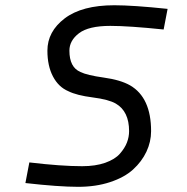

<svg xmlns="http://www.w3.org/2000/svg" viewBox="-20 -697 707 727"><path d="M276 10.4Q202.5 10.4 76.2 -3.9L91.1 -82Q211.6 -67.7 291 -67.7Q341.8 -67.7 378.6 -80.7Q415.4 -93.8 433.9 -114.9Q452.5 -136.1 460.6 -157.2Q468.8 -178.4 468.8 -200.5Q468.8 -275.4 418.6 -304.7Q391.9 -320.3 331.1 -328.1Q270.2 -335.9 238.9 -351.6Q201.8 -367.2 180.7 -407.2Q159.5 -447.3 159.5 -505.2Q159.5 -577.5 224.9 -627.3Q290.4 -677.1 412.8 -677.1Q483.7 -677.1 614.6 -663.4L599.6 -585.3Q467.4 -599 397.8 -599Q315.8 -599 279.3 -571.3Q242.8 -543.6 242.8 -505.2Q242.8 -442.1 284.5 -424.5Q309.2 -412.1 372.7 -403.3Q436.2 -394.5 472.7 -373.7Q552.1 -327.5 552.1 -200.5Q552.1 -160.2 534.5 -122.7Q516.9 -85.3 484 -55.3Q451.2 -25.4 397.1 -7.5Q343.1 10.4 276 10.4Z"/></svg>

Font: Monoid
Style: Italic
Weight: 400
Width: 4
Italic angle: -11°
Monospace: yes
Version: Version 0.61